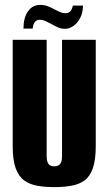

<svg xmlns="http://www.w3.org/2000/svg" viewBox="-20 -754 444 786"><path d="M202 12Q164 12 133 6.5Q102 1 79.5 -15Q57 -31 44.5 -64.5Q32 -98 32 -155V-591H171V-115Q171 -99 175 -89.5Q179 -80 186 -76.5Q193 -73 202 -73Q211 -73 218.5 -76.5Q226 -80 230 -89.5Q234 -99 234 -115V-591H372V-156Q372 -99 360 -65Q348 -31 325.5 -15Q303 1 271.5 6.5Q240 12 202 12ZM246 -636Q230 -636 216 -642.5Q202 -649 188 -657Q177 -663 165.5 -668Q154 -673 142 -673Q129 -673 122 -663Q115 -653 114 -637H76Q76 -681 94.5 -707.5Q113 -734 144 -734Q161 -734 175.5 -728.5Q190 -723 202 -716Q214 -710 225 -705Q236 -700 247 -700Q262 -700 269 -709Q276 -718 278 -731H320Q319 -700 307.5 -679Q296 -658 279.5 -647Q263 -636 246 -636Z"/></svg>

Font: Alumni Sans ExtraBold
Style: Regular
Weight: 800
Designer: Robert E. Leuschke
Foundry: Robert E. Leuschke
Version: Version 1.018